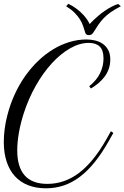

<svg xmlns="http://www.w3.org/2000/svg" viewBox="-20 -999 673 1038"><path d="M228.5 19Q174.3 19 131.8 2.2Q89.4 -14.6 60.3 -46.6Q31.2 -78.6 15.9 -125.2Q0.5 -171.9 0.5 -231.4Q0.5 -264.2 5.1 -300.8Q9.8 -337.4 19.5 -375Q34.7 -434.6 59.1 -488Q83.5 -541.5 115.5 -586.9Q147.5 -632.3 185.8 -669.2Q224.1 -706.1 266.6 -731.9Q309.1 -757.8 355 -771.7Q400.9 -785.6 448.2 -785.6Q470.7 -785.6 493.7 -780.3Q516.6 -774.9 534.9 -762.5Q553.2 -750 564.7 -729.2Q576.2 -708.5 576.2 -677.7Q576.2 -650.4 568.1 -627.2Q560.1 -604 545.7 -584.7Q531.2 -565.4 512.2 -549.3Q493.2 -533.2 471.2 -520.5L462.4 -532.7Q502 -564.5 520.8 -602.8Q539.6 -641.1 539.6 -683.1Q539.6 -727.1 519.3 -747.1Q499 -767.1 460 -767.1Q410.2 -767.1 358.6 -737.5Q307.1 -708 259.8 -656.2Q212.4 -604.5 172.9 -534.4Q133.3 -464.4 107.4 -383.3Q90.8 -331.1 82 -280.5Q73.2 -230 73.2 -186Q73.2 -4.9 235.8 -4.9Q328.6 -4.9 406.7 -63.7Q484.9 -122.6 554.2 -244.6L579.6 -289.6L592.8 -280.3L567.4 -235.4Q530.3 -169.9 491.7 -122.1Q453.1 -74.2 411.6 -43Q370.1 -11.7 324.7 3.7Q279.3 19 228.5 19ZM484.4 -822.8Q479 -814.5 472.9 -811.8Q466.8 -809.1 460.4 -809.1Q443.8 -809.1 440.4 -823.7Q435.5 -840.8 429.4 -858.4Q423.3 -876 412.4 -893.8Q401.4 -911.6 383.5 -929.7Q365.7 -947.8 337.4 -965.3Q337.9 -965.3 339.6 -967.5Q341.3 -969.7 343.8 -972.2Q346.2 -975.1 349.6 -978.5Q373 -967.3 394.5 -951.2Q403.8 -944.3 413.6 -935.5Q423.3 -926.8 432.6 -916.5Q441.9 -906.2 450.2 -894.3Q458.5 -882.3 464.8 -868.7Q464.8 -868.7 470.7 -875.2Q476.6 -881.8 487.3 -891.8Q498 -901.9 512.7 -914.6Q527.3 -927.2 544.7 -939.2Q562 -951.2 580.8 -961.4Q599.6 -971.7 619.1 -977.5L633.3 -965.3Q600.1 -948.2 578.1 -932.6Q556.2 -917 540 -900.1Q523.9 -883.3 511.2 -864.5Q498.5 -845.7 484.4 -822.8Z"/></svg>

Font: Petit Formal Script
Style: Regular
Weight: 400
Version: Version 1.001; ttfautohint (v0.8) -G 200 -r 50